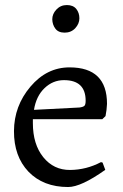

<svg xmlns="http://www.w3.org/2000/svg" viewBox="-20 -732 488 764"><path d="M110.8 -257.8V-242.2Q110.8 -157.7 152.3 -106.4Q193.8 -55.2 258.8 -55.7Q323.7 -56.2 381.8 -86.9L388.2 -85L398.9 -56.2Q302.7 12.2 251 12.2Q152.3 12.2 93.3 -48.8Q35.2 -109.9 35.6 -210.4Q36.1 -310.5 101.1 -387.2Q166 -463.9 256.8 -463.9Q405.8 -463.9 405.8 -318.8Q404.8 -294.4 399.9 -270L387.2 -257.8ZM320.8 -331.1Q320.8 -413.1 234.4 -413.1Q190.4 -413.1 157.2 -381.3Q124 -349.6 115.2 -294.9L295.9 -304.2Q311 -306.2 315.9 -311Q320.8 -315.9 320.8 -331.1ZM200.2 -618.2Q188.5 -633.8 188 -655.3Q188 -676.8 204.6 -694.3Q221.2 -711.9 246.1 -711.9Q271 -711.9 283.7 -696.3Q295.9 -680.7 295.9 -659.2Q295.9 -637.7 279.3 -619.6Q262.7 -602.1 237.3 -602.1Q211.9 -602.1 200.2 -618.2Z"/></svg>

Font: Alegreya-Regular
Style: Regular
Weight: 400
Designer: Juan Pablo del Peral
Foundry: Juan Pablo del Peral
Version: Version 1.003